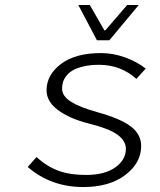

<svg xmlns="http://www.w3.org/2000/svg" viewBox="-20 -734 640 767"><path d="M367.2 -573.2 293 -713.9H338.9L397 -612.8H400.9L487.8 -713.9H534.2L417 -573.2ZM313 13.2Q183.6 13.2 90.8 -66.9L126 -106.9Q163.6 -71.3 210 -53.2Q256.3 -35.2 324.2 -35.2Q398.4 -35.2 440.7 -65.4Q482.9 -95.7 482.9 -139.2Q482.9 -170.9 449.7 -195.6Q416.5 -220.2 332 -241.2Q256.3 -260.7 211.2 -294.7Q166 -328.6 166 -373Q166 -435.1 223.6 -478.5Q281.2 -522 383.8 -522Q432.1 -522 480.5 -504.4Q528.8 -486.8 562 -460L524.9 -418.9Q461.9 -475.1 376 -475.1Q342.3 -475.1 315.9 -469.2Q289.6 -463.4 273.2 -454.3Q256.8 -445.3 246.3 -432.4Q235.8 -419.4 231.9 -406.7Q228 -394 228 -379.9Q228 -350.1 263.7 -327.6Q299.3 -305.2 368.2 -286.1Q461.4 -260.3 502.7 -228.8Q543.9 -197.3 543.9 -150.9Q543.9 -83 480.5 -34.9Q417 13.2 313 13.2Z"/></svg>

Font: Office Code Pro D Light Italic
Style: Regular
Weight: 300
Italic angle: -9°
Designer: Nathan Rutzky & Paul D. Hunt
Foundry: Adobe Systems Incorporated
Version: Version 1.004;PS 001.004;hotconv 1.0.70;makeotf.lib2.5.58329